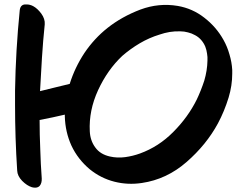

<svg xmlns="http://www.w3.org/2000/svg" viewBox="-20 -824 1098 878"><path d="M879.9 -369.1Q839.8 -288.1 772.5 -220.7Q706.1 -153.3 620.1 -122.1Q587.9 -110.4 552.7 -105.5Q516.6 -100.6 482.4 -108.4Q438.5 -118.2 416 -149.4Q392.6 -180.7 390.6 -223.6Q385.7 -318.4 428.7 -412.1Q471.7 -504.9 539.1 -568.4Q576.2 -600.6 619.1 -626Q662.1 -651.4 710 -666Q732.4 -673.8 755.9 -677.7Q779.3 -681.6 804.7 -680.7Q822.3 -680.7 839.8 -675.8Q856.4 -671.9 872.1 -663.1Q888.7 -654.3 900.4 -640.6Q912.1 -627 918.9 -610.4Q924.8 -594.7 926.8 -579.1Q929.7 -563.5 928.7 -546.9Q927.7 -501 914.1 -455.1Q899.4 -410.2 879.9 -369.1Q879.9 -369.1 879.9 -369.1ZM1042 -503.9Q1040 -540 1029.3 -575.2Q1019.5 -610.4 1002 -641.6Q968.8 -701.2 914.1 -743.2Q860.4 -785.2 793 -796.9Q706.1 -811.5 622.1 -780.3Q537.1 -748 471.7 -696.3Q411.1 -648.4 366.2 -582Q322.3 -515.6 298.8 -440.4Q263.7 -431.6 230.5 -423.8Q197.3 -415 163.1 -407.2Q167 -484.4 171.9 -560.5Q176.8 -637.7 184.6 -712.9Q186.5 -737.3 168.9 -761.7Q151.4 -785.2 131.8 -795.9Q117.2 -803.7 101.6 -803.7Q97.7 -803.7 93.8 -803.7Q73.2 -801.8 70.3 -777.3Q51.8 -593.8 48.8 -410.2Q48.8 -377 48.8 -344.7Q48.8 -194.3 58.6 -43.9Q59.6 -19.5 81.1 2.9Q103.5 25.4 126 32.2Q133.8 34.2 140.6 34.2Q153.3 34.2 161.1 26.4Q171.9 13.7 170.9 -7.8Q166 -75.2 164.1 -141.6Q161.1 -208 161.1 -275.4Q190.4 -281.2 219.7 -287.1Q248 -293 276.4 -299.8Q276.4 -297.9 276.4 -295.9Q276.4 -293.9 276.4 -292Q278.3 -220.7 306.6 -158.2Q335.9 -95.7 390.6 -49.8Q441.4 -8.8 502.9 6.8Q564.5 22.5 628.9 12.7Q742.2 -3.9 833 -83Q923.8 -162.1 976.6 -259.8Q1005.9 -314.5 1025.4 -377.9Q1042 -432.6 1042 -487.3Q1042 -496.1 1042 -503.9Z"/></svg>

Font: TroubleSide
Style: Comic
Weight: 400
Designer: Koroletov
Version: 1_5